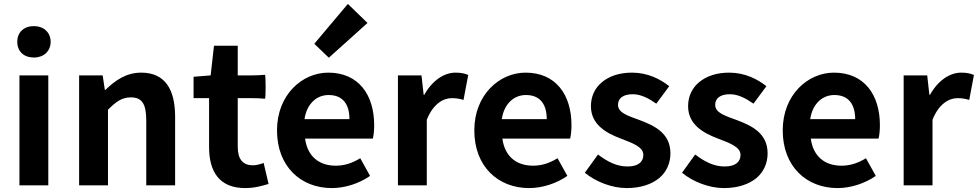

<svg xmlns="http://www.w3.org/2000/svg" viewBox="-20 -944 4981 978"><path d="M226 -280V-560H79V0H152H226ZM214 -789C199 -803 178 -811 153 -811C101 -811 68 -779 68 -731C68 -682 101 -651 153 -651C178 -651 199 -659 214 -673C229 -687 238 -707 238 -731C238 -755 229 -775 214 -789Z M383 -280V0H456H530V-385C571 -426 601 -448 646 -448C701 -448 725 -418 725 -331V0H872V-349C872 -490 820 -574 699 -574C623 -574 566 -534 517 -486H514L503 -560H383Z M1191 -320V-444H1261C1284 -444 1313 -443 1330 -441C1334 -444 1334 -560 1330 -563C1307 -561 1284 -560 1261 -560H1191V-711H1070L1053 -560L966 -553V-444H1045V-319V-195C1045 -71 1096 14 1229 14C1278 14 1317 2 1348 -7L1323 -114C1308 -108 1286 -102 1268 -102C1218 -102 1191 -132 1191 -196Z M1792 -238H1879C1883 -252 1886 -279 1886 -306C1886 -462 1806 -574 1652 -574C1519 -574 1391 -461 1391 -280C1391 -95 1513 14 1670 14C1739 14 1810 -10 1865 -48L1815 -138C1774 -113 1735 -100 1690 -100C1606 -100 1546 -147 1534 -238H1706ZM1575 -429C1597 -450 1625 -460 1654 -460C1727 -460 1760 -412 1760 -337H1645H1531C1537 -378 1553 -408 1575 -429ZM1666 -822 1581 -721 1655 -650 1753 -738 1852 -827 1752 -924Z M2007 -280V0H2080H2154V-334C2186 -415 2238 -444 2281 -444C2305 -444 2321 -441 2341 -435L2365 -562C2349 -569 2331 -574 2300 -574C2242 -574 2182 -534 2141 -461H2138L2127 -560H2007Z M2797 -238H2884C2888 -252 2891 -279 2891 -306C2891 -462 2811 -574 2657 -574C2524 -574 2396 -461 2396 -280C2396 -95 2518 14 2675 14C2744 14 2815 -10 2870 -48L2820 -138C2779 -113 2740 -100 2695 -100C2611 -100 2551 -147 2539 -238H2711ZM2580 -429C2602 -450 2630 -460 2659 -460C2732 -460 2765 -412 2765 -337H2650H2536C2542 -378 2558 -408 2580 -429Z M3047 -526C3010 -496 2990 -453 2990 -403C2990 -309 3069 -266 3140 -239C3199 -216 3257 -197 3257 -155C3257 -120 3232 -96 3176 -96C3123 -96 3076 -119 3026 -157L2959 -64C3015 -18 3097 14 3172 14C3245 14 3300 -6 3338 -37C3376 -69 3395 -114 3395 -163C3395 -266 3313 -304 3239 -332C3179 -354 3128 -369 3128 -410C3128 -442 3152 -464 3203 -464C3244 -464 3283 -444 3323 -416L3389 -505C3343 -541 3280 -574 3199 -574C3135 -574 3083 -556 3047 -526Z M3542 -526C3505 -496 3485 -453 3485 -403C3485 -309 3564 -266 3635 -239C3694 -216 3752 -197 3752 -155C3752 -120 3727 -96 3671 -96C3618 -96 3571 -119 3521 -157L3454 -64C3510 -18 3592 14 3667 14C3740 14 3795 -6 3833 -37C3871 -69 3890 -114 3890 -163C3890 -266 3808 -304 3734 -332C3674 -354 3623 -369 3623 -410C3623 -442 3647 -464 3698 -464C3739 -464 3778 -444 3818 -416L3884 -505C3838 -541 3775 -574 3694 -574C3630 -574 3578 -556 3542 -526Z M4368 -238H4455C4459 -252 4462 -279 4462 -306C4462 -462 4382 -574 4228 -574C4095 -574 3967 -461 3967 -280C3967 -95 4089 14 4246 14C4315 14 4386 -10 4441 -48L4391 -138C4350 -113 4311 -100 4266 -100C4182 -100 4122 -147 4110 -238H4282ZM4151 -429C4173 -450 4201 -460 4230 -460C4303 -460 4336 -412 4336 -337H4221H4107C4113 -378 4129 -408 4151 -429Z M4583 -280V0H4656H4730V-334C4762 -415 4814 -444 4857 -444C4881 -444 4897 -441 4917 -435L4941 -562C4925 -569 4907 -574 4876 -574C4818 -574 4758 -534 4717 -461H4714L4703 -560H4583Z"/></svg>

Font: GenSekiGothic2 TW B
Style: Regular
Weight: 700
Version: Version 2.100;PS 2.1;hotconv 16.6.51;makeotf.lib2.5.65220 DE